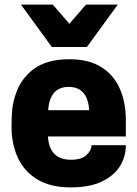

<svg xmlns="http://www.w3.org/2000/svg" viewBox="-20 -800 596 833"><path d="M287 13Q199 13 142 -21.5Q85 -56 57.5 -115.5Q30 -175 30 -251Q30 -294 33 -324Q36 -354 46 -385Q68 -457 125.5 -500Q183 -543 281 -543Q365 -543 419.5 -509Q474 -475 500 -415Q526 -355 526 -279V-208H188Q194 -107 288 -107Q334 -107 355.5 -127.5Q377 -148 377 -170H526Q526 -120 500 -78.5Q474 -37 421 -12Q368 13 287 13ZM357 -596H205L71 -780H209L281 -697L353 -780H491ZM367 -322Q360 -423 278 -423Q196 -423 189 -322Z"/></svg>

Font: Tanohe Sans
Style: Bold
Weight: 700
Designer: Village Type and Design LLC & Cristiano Sobral
Foundry: Cooper Hewitt Smithsonian Design Museum
Version: Version 1.00;September 29, 2021;FontCreator 13.0.0.2655 64-b